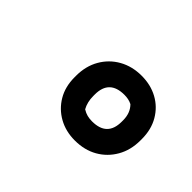

<svg xmlns="http://www.w3.org/2000/svg" viewBox="-66 -898 732 732"><g transform="rotate(45 300.0 -532.5)"><path d="M369 -710Q418 -710 456.5 -689Q495 -668 517.5 -629.5Q540 -591 540 -540V-532Q540 -480 517 -440Q494 -400 454.5 -377.5Q415 -355 363 -355Q314 -355 275.5 -376.5Q237 -398 214.5 -436Q192 -474 192 -525V-533Q192 -585 215 -625Q238 -665 278 -687.5Q318 -710 369 -710ZM358 -453Q439 -453 439 -532V-540Q439 -579 415 -603Q405 -608 395 -610Q385 -612 374 -612Q293 -612 293 -533V-525Q293 -492 307 -467Q320 -459 332 -456Q344 -453 358 -453Z"/></g></svg>

Font: Recursive Mn Csl St XBd
Style: Italic
Weight: 800
Italic angle: -15°
Monospace: yes
Version: Version 1.079;hotconv 1.0.112;makeotfexe 2.5.65598; ttfautoh